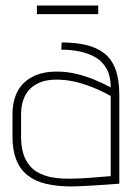

<svg xmlns="http://www.w3.org/2000/svg" viewBox="-20 -662 486 692"><path d="M334 -642H113V-611H334ZM379 -347Q351 -362 319.5 -375Q288 -388 254 -396Q220 -404 185 -404Q141 -404 110.5 -391.5Q80 -379 61 -358Q42 -337 33.5 -309.5Q25 -282 25 -252V-169Q25 -121 38.5 -86.5Q52 -52 79 -30.5Q106 -9 146 0.5Q186 10 238 10Q250 10 271.5 9Q293 8 317 6.5Q341 5 362.5 3.5Q384 2 397.5 1Q411 0 410 0V-320Q410 -376 396 -413Q382 -450 355 -470.5Q328 -491 289.5 -500Q251 -509 202 -509L201 -483Q235 -483 267 -476.5Q299 -470 324 -455.5Q349 -441 364 -414.5Q379 -388 379 -347ZM379 -316V-27Q380 -27 370.5 -26.5Q361 -26 345 -24.5Q329 -23 309.5 -21.5Q290 -20 271 -19Q252 -18 236 -18Q180 -17 144.5 -28.5Q109 -40 90 -61.5Q71 -83 63.5 -110Q56 -137 56 -167V-250Q56 -280 64.5 -303.5Q73 -327 89 -342.5Q105 -358 128.5 -366.5Q152 -375 182 -375Q218 -375 250 -367.5Q282 -360 314.5 -347Q347 -334 379 -316Z"/></svg>

Font: Advent Pro ExtraLight
Style: Regular
Weight: 250
Version: Version 3.000